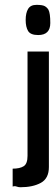

<svg xmlns="http://www.w3.org/2000/svg" viewBox="-20 -620 231 807"><path d="M191.4 -523.4Q191.4 -472.7 140.6 -472.7Q108.4 -472.7 98.1 -489.7Q87.9 -506.8 87.9 -536.1Q87.9 -565.4 98.1 -582.5Q108.4 -599.6 133.3 -599.6Q158.2 -599.6 168 -594.2Q177.7 -588.9 183.6 -579.1Q191.4 -564.5 191.4 -523.4ZM95.7 35.2V-403.3H185.5V82Q185.5 129.9 151.9 148.4Q118.2 167 65.4 167Q57.6 167 49.8 164.1Q42 161.1 33.2 164.1V88.9Q63.5 88.9 79.6 78.6Q95.7 68.4 95.7 35.2Z"/></svg>

Font: RIT TN Joy
Style: Extra Bold
Weight: 800
Designer: Hussain K H
Foundry: Rachana Institute of Typography
Version: 1.6.2